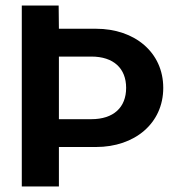

<svg xmlns="http://www.w3.org/2000/svg" viewBox="-20 -670 648 690"><path d="M191.7 -466.7H308.3C388.3 -466.7 433.3 -424.2 433.3 -354.2C433.3 -284.2 388.3 -241.7 308.3 -241.7H191.7ZM191.7 -141.7H325C464.2 -141.7 566.7 -226.7 566.7 -354.2C566.7 -481.7 464.2 -566.7 325 -566.7H191.7L190.8 -650H58.3V-225V0H191.7Z"/></svg>

Font: BoonHome
Style: Bold
Weight: 700
Designer: Sungsit Sawaiwan
Foundry: Sungsit Sawaiwan
Version: Version 0.2